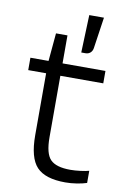

<svg xmlns="http://www.w3.org/2000/svg" viewBox="-83 -768 536 824"><g transform="rotate(10 184.5 -355.5)"><path d="M354 -60V-7Q336 -1 310.5 3Q285 7 261 7Q173 7 136 -32.5Q99 -72 99 -170V-440H21V-494H100L111 -616H161V-494H348V-440H161V-172Q161 -101 186 -75.5Q211 -50 273 -50Q293 -50 316.5 -53Q340 -56 354 -60ZM302 -718 282 -582Q280 -569 271.5 -561.5Q263 -554 250 -554H232L238 -718Z"/></g></svg>

Font: Blinker Light
Style: Regular
Weight: 300
Designer: Juergen Huber
Foundry: supertype
Version: Version 1.017;hotconv 1.0.117;makeotfexe 2.5.65602